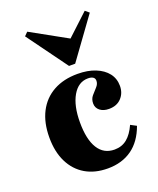

<svg xmlns="http://www.w3.org/2000/svg" viewBox="-131 -762 700 853"><g transform="rotate(-20 219.0 -335.0)"><path d="M231.5 11.3Q170.2 11.3 125.8 -14.9Q81.5 -41.1 57.3 -89.9Q33.1 -138.7 33.1 -206.5Q33.1 -276.6 58.9 -326.6Q84.7 -376.6 132.7 -403.2Q180.6 -429.8 246.8 -429.8Q295.2 -429.8 331 -415.3Q366.9 -400.8 386.7 -375.4Q406.5 -350 406.5 -315.3Q406.5 -281.5 385.1 -258.5Q363.7 -235.5 326.6 -235.5Q300 -235.5 283.9 -248.4Q267.7 -261.3 267.7 -282.3Q267.7 -303.2 279.8 -317.3Q291.9 -331.5 304 -344.4Q316.1 -357.3 316.1 -372.6Q316.1 -383.9 307.7 -389.5Q299.2 -395.2 283.9 -395.2Q237.9 -395.2 210.9 -348.4Q183.9 -301.6 183.9 -223.4Q183.9 -142.7 210.5 -100Q237.1 -57.3 287.9 -57.3Q322.6 -57.3 347.2 -77.4Q371.8 -97.6 389.5 -137.1L416.9 -122.6Q392.7 -55.6 345.6 -22.2Q298.4 11.3 231.5 11.3ZM373.4 -682.3 391.9 -666.9 253.2 -475.8H224.2L85.5 -666.1L101.6 -682.3L295.2 -575L243.5 -561.3Z"/></g></svg>

Font: Playfair 5pt SemiExpanded Light Black
Style: Regular
Weight: 900
Version: Version 2.203